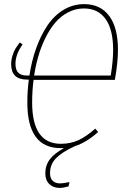

<svg xmlns="http://www.w3.org/2000/svg" viewBox="-20 -710 623 933"><path d="M538.1 -321.8H143.1Q136.2 -270 136.2 -211.9Q136.2 -11.2 275.9 -11.2Q322.3 -11.2 360.6 -28.6Q398.9 -45.9 442.9 -85L457 -68.8Q399.4 -17.1 344.2 0Q280.8 29.3 252 59.1Q223.1 88.9 223.1 131.8Q223.1 156.2 236.1 168.7Q249 181.2 272 181.2Q287.1 181.2 317.9 174.8L313 195.8Q287.1 203.1 270 203.1Q238.8 203.1 219.5 184.3Q200.2 165.5 200.2 132.8Q200.2 93.3 222.2 64.2Q244.1 35.2 291 9.8H274.9Q112.8 9.8 112.8 -211.9Q112.8 -267.6 120.1 -323.2H111.8Q34.2 -323.2 34.2 -397.9Q34.2 -420.4 41.5 -442.1Q48.8 -463.9 55.9 -475.1Q63 -486.3 76.2 -503.9L89.8 -494.1Q55.2 -445.8 55.2 -399.9Q55.2 -370.1 69.1 -356.4Q83 -342.8 112.8 -342.8H123Q133.8 -414.1 155.5 -475.1Q177.2 -536.1 209.7 -585Q242.2 -633.8 288.3 -661.9Q334.5 -689.9 389.2 -689.9Q467.8 -689.9 510.5 -632.8Q553.2 -575.7 553.2 -467.8Q553.2 -406.7 538.1 -321.8ZM388.2 -668.9Q347.2 -668.9 311 -650.1Q274.9 -631.3 247.8 -599.1Q220.7 -566.9 199.2 -522.7Q177.7 -478.5 164.1 -429Q150.4 -379.4 143.1 -324.2L146 -342.8H518.1Q529.8 -415 529.8 -467.8Q529.8 -566.4 492.9 -617.7Q456.1 -668.9 388.2 -668.9Z"/></svg>

Font: Fira Sans Compressed Thin
Style: Italic
Weight: 100
Width: 3
Italic angle: -8°
Designer: Carrois Corporate & Edenspiekermann AG
Foundry: Carrois Corporate GbR & Edenspiekermann AG
Version: Version 4.203;PS 004.203;hotconv 1.0.88;makeotf.lib2.5.64775